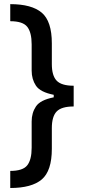

<svg xmlns="http://www.w3.org/2000/svg" viewBox="-20 -775 418 946"><path d="M30.5 -754.6Q136 -754.6 185.7 -712.5Q235.4 -670.5 235.4 -561.4V-459.2Q235.4 -402.3 259.2 -377.5Q283 -352.6 343 -352.6V-250.4Q283 -250.4 259.2 -225.7Q235.4 -201 235.4 -143.8V-41.9Q235.4 67.1 185.7 109.2Q136 151.3 30.5 151.3V67.1Q92.7 67.1 114.3 39.4Q136 11.7 136 -47.2V-176.5Q136 -218.8 157.1 -250.5Q178.3 -282.3 244.7 -295.5V-307.9Q178.3 -321 157.1 -352.8Q136 -384.6 136 -426.8V-556.1Q136 -615.1 114.3 -642.8Q92.7 -670.5 30.5 -670.5Z"/></svg>

Font: Inter Zeller Medium
Style: Regular
Weight: 500
Designer: Rasmus Andersson; Joe Bland
Foundry: zeller
Version: Version 3.015;git-dec3a8cb1